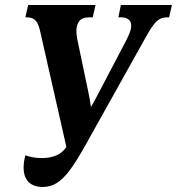

<svg xmlns="http://www.w3.org/2000/svg" viewBox="-20 -734 704 764"><path d="M150 10Q113 10 93.5 -10Q74 -30 74 -67Q74 -91 81 -116Q112 -105 146 -105Q179 -105 204 -115.5Q229 -126 243 -148L244 -150L141 -604Q134 -638 122.5 -651.5Q111 -665 87 -665H81L92 -714H360L349 -665H336Q306 -665 295 -649.5Q284 -634 284 -612Q284 -594 287 -580L330 -375Q338 -338 342 -308Q350 -322 357 -335Q364 -348 373 -365L480 -569Q490 -588 496 -603.5Q502 -619 502 -632Q502 -649 491 -657Q480 -665 462 -665H451L461 -714H664L653 -665H645Q620 -665 603 -649Q586 -633 560 -586L321 -158Q286 -95 259 -58.5Q232 -22 206.5 -6Q181 10 150 10Z"/></svg>

Font: Noto Serif ExtraCondensed
Style: Bold Italic
Weight: 700
Width: 2
Italic angle: -12°
Designer: Monotype Design Team
Foundry: Monotype Imaging Inc.
Version: Version 2.013; ttfautohint (v1.8.4.7-5d5b)